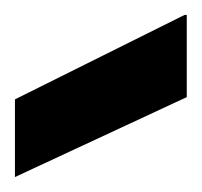

<svg xmlns="http://www.w3.org/2000/svg" viewBox="-20 -776 270 257"><path d="M0 -539V-643L227 -756H230V-646Z"/></svg>

Font: DM Sans 36pt ExtraBold
Style: Regular
Weight: 800
Designer: Colophon Foundry, Jonny Pinhorn
Foundry: Colophon Foundry
Version: Version 4.004;gftools[0.9.30]